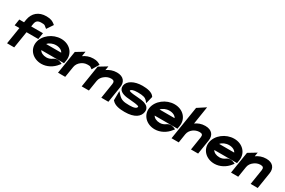

<svg xmlns="http://www.w3.org/2000/svg" viewBox="102 -1760 4246 2865"><g transform="rotate(30 2225.0 -327.0)"><path d="M48 -289H130L84 0H207L253 -288H456L473 -398H270L277 -441C286 -499 313 -522 375 -522C437 -522 431 -516 459 -494L481 -477L553 -585L537 -598C507 -621 474 -643 394 -643C261 -643 176 -569 155 -447L147 -398H65Z M451 -226C430 -95 534 11 678 11C773 11 865 -40 923 -116L943 -141L918 -152C918 -152 851 -186 793 -143C765 -122 732 -110 697 -110C640 -110 595 -133 577 -167H969L978 -221C999 -355 898 -462 753 -462C609 -462 472 -357 451 -226ZM595 -282C622 -316 676 -341 734 -341C792 -341 838 -317 854 -282Z M962 0H1086L1116 -187C1123 -230 1148 -264 1178 -287C1205 -308 1241 -325 1286 -325C1332 -325 1332 -321 1347 -310L1370 -294L1440 -412L1420 -423C1396 -435 1376 -447 1315 -447C1248 -447 1193 -424 1148 -392L1161 -476L1024 -393Z M1370 0H1494L1523 -183C1530 -226 1556 -260 1588 -283C1615 -304 1651 -321 1696 -321C1740 -321 1755 -301 1749 -260L1708 0H1830L1874 -278C1889 -372 1841 -443 1724 -443C1657 -443 1601 -420 1555 -388L1566 -457L1429 -374Z M1898 -322C1884 -234 1961 -205 2036 -194C2101 -185 2180 -184 2226 -172C2249 -166 2252 -163 2251 -154C2247 -127 2210 -110 2126 -110C2027 -110 1984 -122 1936 -173L1892 -221L1890 -61L1896 -55C1944 0 2028 11 2114 11C2288 11 2364 -57 2377 -139C2388 -206 2345 -240 2297 -257C2224 -281 2111 -275 2047 -292C2024 -298 2024 -300 2025 -307C2028 -325 2064 -341 2142 -341C2233 -341 2271 -328 2298 -300L2329 -264L2360 -388L2356 -395C2322 -448 2233 -462 2154 -462C2013 -462 1911 -402 1898 -322Z M2405 -226C2384 -95 2488 11 2632 11C2727 11 2819 -40 2877 -116L2897 -141L2872 -152C2872 -152 2805 -186 2747 -143C2719 -122 2686 -110 2651 -110C2594 -110 2549 -133 2531 -167H2923L2932 -221C2953 -355 2852 -462 2707 -462C2563 -462 2426 -357 2405 -226ZM2549 -282C2576 -316 2630 -341 2688 -341C2746 -341 2792 -317 2808 -282Z M2918 0H3042L3066 -154C3073 -197 3098 -230 3128 -253C3154 -273 3193 -290 3238 -290C3281 -290 3295 -271 3289 -230L3253 0H3376L3415 -248C3430 -341 3381 -412 3264 -412C3197 -412 3144 -390 3099 -358L3147 -665L3009 -575Z M3432 -226C3411 -95 3515 11 3659 11C3754 11 3846 -40 3904 -116L3924 -141L3899 -152C3899 -152 3832 -186 3774 -143C3746 -122 3713 -110 3678 -110C3621 -110 3576 -133 3558 -167H3950L3959 -221C3980 -355 3879 -462 3734 -462C3590 -462 3453 -357 3432 -226ZM3576 -282C3603 -316 3657 -341 3715 -341C3773 -341 3819 -317 3835 -282Z M3943 0H4067L4096 -183C4103 -226 4129 -260 4161 -283C4188 -304 4224 -321 4269 -321C4313 -321 4328 -301 4322 -260L4281 0H4403L4447 -278C4462 -372 4414 -443 4297 -443C4230 -443 4174 -420 4128 -388L4139 -457L4002 -374Z"/></g></svg>

Font: Charger Pro
Style: UltraExtObl
Weight: 900
Designer: Jasper
Foundry: Cannot Into Space Fonts
Version: Version 1.09